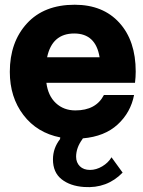

<svg xmlns="http://www.w3.org/2000/svg" viewBox="-20 -575 597 802"><path d="M546.9 -275.9Q546.9 -253.9 543.9 -229H173.8Q180.7 -174.8 213.4 -144.3Q246.1 -113.8 294.9 -113.8Q380.9 -113.8 414.1 -178.2H540Q525.9 -105 471.4 -54.9Q417 -4.9 326.2 2.9L323.2 7.8Q298.3 42 297.9 79.1Q297.9 104 313.5 119.4Q329.1 134.8 356 134.8Q381.8 134.8 407 119.9Q432.1 105 445.8 82L492.2 146Q427.2 212.9 331.1 206.1Q272.9 202.1 237.1 173.6Q201.2 145 201.2 90.8Q201.2 43.9 231 5.9Q231 1 231.9 -1Q134.8 -20 77.9 -94.5Q21 -168.9 21 -274.9Q21 -398.9 92.5 -477.1Q164.1 -555.2 292 -555.2Q410.2 -555.2 478.5 -480Q546.9 -404.8 546.9 -275.9ZM176.8 -335.9H396Q379.9 -435.1 290 -435.1Q197.8 -435.1 176.8 -335.9Z"/></svg>

Font: Oakes Grotesk
Style: Bold
Weight: 700
Designer: Samuel Oakes
Foundry: Samuel Oakes
Version: Version 1.0 | wf-rip DC20170320